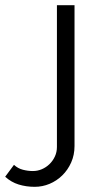

<svg xmlns="http://www.w3.org/2000/svg" viewBox="-145 -541 383 742"><path d="M-11 181Q-44 181 -73 172Q-102 163 -125 142L-91 96Q-76 110 -56.5 115Q-37 120 -18 120Q0 120 16.5 113Q33 106 46 93.5Q59 81 67 64Q75 47 75 27V-521H143V23Q143 58 130 87Q117 116 95.5 137Q74 158 46.5 169.5Q19 181 -11 181Z"/></svg>

Font: Oxford Sans
Style: Regular
Weight: 400
Designer: Matt McInerney, Pablo Impallari, Rodrigo Fuenzalida
Foundry: Matt McInerney, Pablo Impallari, Rodrigo Fuenzalida
Version: Version 3.000g; ttfautohint (v1.5) -l 8 -r 28 -G 28 -x 14 -D